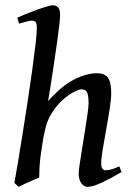

<svg xmlns="http://www.w3.org/2000/svg" viewBox="-20 -703 506 741"><path d="M449.2 -39.1Q407.7 -14.6 373 1.7Q338.4 18.1 317.4 18.1Q304.2 18.1 293.9 4.2Q283.7 -9.8 283.7 -33.7Q283.7 -43.5 287.6 -69.8Q291.5 -96.2 297.1 -130.9Q302.7 -165.5 308.3 -200.7Q314 -235.8 317.9 -263.7Q321.8 -291.5 321.8 -303.7Q321.8 -335.4 315.9 -346.9Q310.1 -358.4 293.5 -358.4Q286.1 -358.4 265.9 -348.4Q245.6 -338.4 221.4 -316.9Q197.3 -295.4 176.8 -261.2Q163.6 -240.2 155.3 -207.8Q147 -175.3 141.6 -134.8Q133.8 -85.4 132.6 -60.3Q131.3 -35.2 131.3 -18.1Q123 -14.6 106.9 -7.6Q90.8 -0.5 75 6.8Q59.1 14.2 51.8 18.1L35.6 2.9Q41.5 -28.8 49.8 -79.6Q58.1 -130.4 67.9 -191.2Q77.6 -252 87.2 -314.7Q96.7 -377.4 104.5 -433.8Q112.3 -490.2 117.2 -532.5Q122.1 -574.7 122.1 -593.8Q122.1 -614.3 116.5 -618.9Q110.8 -623.5 103.5 -623.5Q96.2 -623.5 79.1 -618.9Q62 -614.3 53.2 -611.8L46.9 -634.8Q72.3 -646 100.6 -657Q128.9 -668 151.9 -675.3Q174.8 -682.6 184.1 -682.6Q196.8 -682.6 204.3 -674.6Q211.9 -666.5 211.9 -645.5Q211.9 -632.8 208.3 -601.3Q204.6 -569.8 198.7 -528.8Q192.9 -487.8 186.5 -445.3Q180.2 -402.8 174.6 -367.4Q168.9 -332 165.5 -312.5Q218.3 -372.1 266.1 -396.2Q314 -420.4 354.5 -420.4Q382.8 -420.4 396 -403.8Q409.2 -387.2 409.2 -344.2Q409.2 -320.8 403.3 -283Q397.5 -245.1 389.9 -203.6Q382.3 -162.1 376.5 -126.7Q370.6 -91.3 370.6 -72.8Q370.6 -57.6 375.5 -51.8Q380.4 -45.9 386.7 -45.9Q399.4 -45.9 411.9 -49.8Q424.3 -53.7 440.4 -61Z"/></svg>

Font: Dai Banna SIL
Style: Italic
Weight: 400
Italic angle: -11°
Designer: Victor Gaultney
Foundry: SIL International
Version: Version 4.000